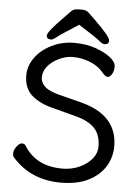

<svg xmlns="http://www.w3.org/2000/svg" viewBox="-61 -945 738 1016"><g transform="rotate(5 308.5 -437.0)"><path d="M325.2 -816.9Q228 -754.9 210.7 -740.5Q193.4 -726.1 183.1 -726.1Q159.2 -726.1 159.2 -745.6Q159.2 -765.1 242.2 -849.1Q262.2 -870.1 274.2 -882.1Q286.1 -894 297.6 -896Q309.1 -897.9 332.5 -897.9Q356 -897.9 369.1 -885Q382.3 -872.1 402.3 -853Q490.2 -768.1 490.2 -747.1Q490.2 -726.1 466.3 -726.1Q456.1 -726.1 437.5 -741.9Q418.9 -757.8 325.2 -816.9ZM232.9 -363.8Q158.2 -380.9 113.8 -418.5Q69.3 -456.1 69.3 -525.9Q69.3 -576.2 101.3 -620.6Q133.3 -665 188.7 -692.1Q244.1 -719.2 307.6 -719.2Q371.1 -719.2 420.2 -702.1Q469.2 -685.1 500.2 -661.1Q531.2 -637.2 531.2 -612.5Q531.2 -587.9 520.8 -571.5Q510.3 -555.2 500.2 -555.2Q490.2 -555.2 481 -564L469.2 -576.2Q436 -618.2 368.2 -636.2Q339.4 -644 304.7 -644Q270 -644 232.7 -626Q195.3 -607.9 173.8 -581.1Q152.3 -554.2 152.3 -523.7Q152.3 -493.2 177.2 -471.7Q202.1 -450.2 262.2 -436L371.1 -408.2Q565.9 -357.9 565.9 -191.9Q565.9 -131.8 534.4 -82.5Q502.9 -33.2 444.1 -4.6Q385.3 23.9 300.3 23.9Q141.1 23.9 43 -86.9Q36.1 -94.2 36.1 -110.1Q36.1 -126 50.5 -145.5Q64.9 -165 78.6 -165Q92.3 -165 98.1 -154.8Q162.1 -50.8 302.2 -50.8Q350.1 -50.8 391.1 -68.8Q432.1 -86.9 457.5 -116.9Q482.9 -147 482.9 -184.1Q482.9 -246.1 449.5 -281Q416 -315.9 349.1 -333Z"/></g></svg>

Font: LXGW WenKai GB Screen
Style: Regular
Weight: 400
Designer: LXGW / Fontworks Inc.
Foundry: LXGW / Fontworks Inc.
Version: Version 1.321;February 19, 2024;FontCreator 14.0.0.2901 64-b